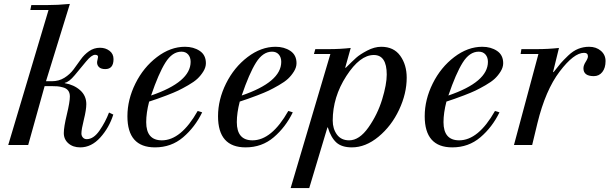

<svg xmlns="http://www.w3.org/2000/svg" viewBox="-20 -741 3114 981"><path d="M228 -690H135L140 -715H215Q276 -715 337 -721L215 -326H245Q281 -326 309 -343.5Q337 -361 356 -386.5Q375 -412 392.5 -437Q410 -462 435 -479.5Q460 -497 491 -497Q519 -497 539.5 -481.5Q560 -466 560 -439Q560 -388 518 -388Q497 -388 486.5 -397.5Q476 -407 476 -422Q476 -427 478.5 -437Q481 -447 481 -450Q481 -461 466 -461Q448 -461 420 -427Q392 -393 362 -357Q332 -321 311 -318V-316Q358 -308 389.5 -280Q421 -252 421 -209Q421 -180 408.5 -130Q396 -80 396 -59Q396 -47 403.5 -38.5Q411 -30 423 -30Q458 -30 488.5 -74Q519 -118 537 -166L556 -157L557 -156Q558 -156 559 -156Q538 -89 492.5 -38.5Q447 12 390 12Q353 12 329.5 -8.5Q306 -29 306 -61Q306 -92 321.5 -156Q337 -220 337 -248Q337 -267 328 -278.5Q319 -290 302 -294.5Q285 -299 273.5 -300Q262 -301 243 -301H208L124 0H22Z M990 -174 1013 -167Q976 -91 915.5 -39.5Q855 12 772 12Q631 12 631 -147Q631 -232 672 -314.5Q713 -397 782 -449.5Q851 -502 925 -502Q969 -502 1000.5 -481Q1032 -460 1032 -418Q1032 -397 1019 -376Q1006 -355 989 -339Q972 -323 941.5 -305.5Q911 -288 890 -278Q869 -268 832.5 -254Q796 -240 783.5 -236Q771 -232 742 -222Q727 -164 727 -117Q727 -24 807 -24Q905 -24 990 -174ZM954 -425Q954 -448 941.5 -462.5Q929 -477 907 -477Q860 -477 825 -421Q790 -365 752 -253Q954 -322 954 -425Z M1453 -174 1476 -167Q1439 -91 1378.5 -39.5Q1318 12 1235 12Q1094 12 1094 -147Q1094 -232 1135 -314.5Q1176 -397 1245 -449.5Q1314 -502 1388 -502Q1432 -502 1463.5 -481Q1495 -460 1495 -418Q1495 -397 1482 -376Q1469 -355 1452 -339Q1435 -323 1404.5 -305.5Q1374 -288 1353 -278Q1332 -268 1295.5 -254Q1259 -240 1246.5 -236Q1234 -232 1205 -222Q1190 -164 1190 -117Q1190 -24 1270 -24Q1368 -24 1453 -174ZM1417 -425Q1417 -448 1404.5 -462.5Q1392 -477 1370 -477Q1323 -477 1288 -421Q1253 -365 1215 -253Q1417 -322 1417 -425Z M1465 220 1668 -465H1584L1591 -490H1661Q1718 -490 1772 -496L1744 -396L1746 -394Q1781 -429 1800 -446Q1819 -463 1856 -482.5Q1893 -502 1928 -502Q1992 -502 2025 -456Q2058 -410 2058 -344Q2058 -263 2019 -180Q1980 -97 1914 -42.5Q1848 12 1778 12Q1726 12 1698.5 -13Q1671 -38 1655 -90H1653L1560 220ZM1956 -360Q1956 -460 1890 -460Q1819 -460 1749.5 -352.5Q1680 -245 1680 -125Q1680 -83 1701.5 -53.5Q1723 -24 1764 -24Q1816 -24 1862.5 -90Q1909 -156 1932.5 -233Q1956 -310 1956 -360Z M2509 -174 2532 -167Q2495 -91 2434.5 -39.5Q2374 12 2291 12Q2150 12 2150 -147Q2150 -232 2191 -314.5Q2232 -397 2301 -449.5Q2370 -502 2444 -502Q2488 -502 2519.5 -481Q2551 -460 2551 -418Q2551 -397 2538 -376Q2525 -355 2508 -339Q2491 -323 2460.5 -305.5Q2430 -288 2409 -278Q2388 -268 2351.5 -254Q2315 -240 2302.5 -236Q2290 -232 2261 -222Q2246 -164 2246 -117Q2246 -24 2326 -24Q2424 -24 2509 -174ZM2473 -425Q2473 -448 2460.5 -462.5Q2448 -477 2426 -477Q2379 -477 2344 -421Q2309 -365 2271 -253Q2473 -322 2473 -425Z M2731 -465H2640L2644 -490H2724Q2781 -490 2836 -496L2806 -374L2808 -372Q2832 -403 2845 -418Q2858 -433 2883 -457Q2908 -481 2934.5 -491.5Q2961 -502 2990 -502Q3026 -502 3050 -481.5Q3074 -461 3074 -429Q3074 -394 3057.5 -373Q3041 -352 3014 -352Q2961 -352 2961 -392Q2961 -407 2972.5 -425Q2984 -443 2984 -453Q2984 -471 2964 -471Q2912 -471 2839.5 -375.5Q2767 -280 2726 -112L2699 0H2606Z"/></svg>

Font: Justus
Style: Italic
Weight: 400
Italic angle: -12°
Version: Version 001.001